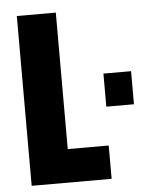

<svg xmlns="http://www.w3.org/2000/svg" viewBox="-51 -732 637 775"><g transform="rotate(-5 268.0 -344.0)"><path d="M46 0V-688H204V-135H370V0ZM374 -292V-426H486V-292Z"/></g></svg>

Font: Saira Condensed ExtraBold
Style: Regular
Weight: 800
Width: 3
Designer: Hector Gatti with collaboration of the Omnibus-Type team
Foundry: Omnibus-Type
Version: Version 1.101